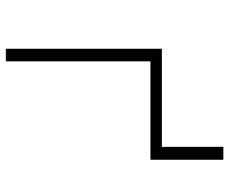

<svg xmlns="http://www.w3.org/2000/svg" viewBox="-82 -682 765 640"><g transform="rotate(90 300.0 -362.5)"><path d="M143 0V-520H470V-725H513V-482H185V0Z"/></g></svg>

Font: Iosevka SS04 XLt Ex
Style: Regular
Weight: 200
Width: 7
Monospace: yes
Designer: Belleve Invis
Foundry: Belleve Invis
Version: Version 19.0.0; ttfautohint (v1.8.4)